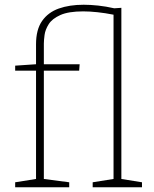

<svg xmlns="http://www.w3.org/2000/svg" viewBox="-20 -790 651 810"><path d="M44 0V-21L132 -35V-492H44V-513L132 -519V-603Q132 -665 157.5 -701.5Q183 -738 228 -754Q273 -770 333 -770Q361 -770 394 -766.5Q427 -763 462 -755L492 -757V-35L579 -21V0H371V-21L459 -35V-728Q424 -735 391 -738.5Q358 -742 331 -742Q269 -742 234.5 -726.5Q200 -711 185.5 -688Q171 -665 168 -642.5Q165 -620 165 -606V-519H316L314 -492H165V-35L272 -21V0Z"/></svg>

Font: Bitter ExtraLight
Style: Regular
Weight: 200
Designer: Sol Matas, and Bitter project Authors
Foundry: Sol Matas
Version: Version 2.001